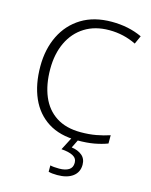

<svg xmlns="http://www.w3.org/2000/svg" viewBox="-139 -813 900 1141"><g transform="rotate(15 311.5 -242.0)"><path d="M404 -672Q316 -672 253 -632.5Q190 -593 156.5 -522.5Q123 -452 123 -359Q123 -263 153 -191.5Q183 -120 243.5 -81Q304 -42 394 -42Q446 -42 489.5 -50Q533 -58 572 -71V-20Q535 -6 491 2Q447 10 388 10Q280 10 207.5 -36Q135 -82 98.5 -165Q62 -248 62 -359Q62 -465 102.5 -547.5Q143 -630 219.5 -677Q296 -724 405 -724Q509 -724 592 -685L569 -634Q492 -672 404 -672ZM456 142Q456 188 421.5 214Q387 240 326 240Q292 240 272 234V195Q292 200 327 200Q364 200 386 186.5Q408 173 408 143Q408 115 382.5 101.5Q357 88 311 85L355 0H396L367 59Q406 64 431 84.5Q456 105 456 142Z"/></g></svg>

Font: Noto Sans Cherokee Light
Style: Regular
Weight: 300
Designer: Monotype Design Team
Foundry: Monotype Imaging Inc.
Version: Version 2.001; ttfautohint (v1.8.4.7-5d5b)